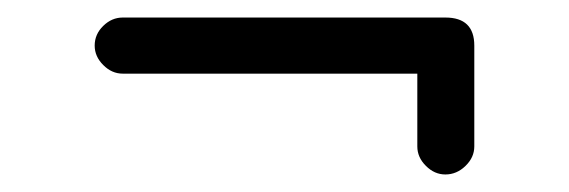

<svg xmlns="http://www.w3.org/2000/svg" viewBox="-20 -403 649 219"><path d="M521 -236Q521 -223.5 511 -213.8Q501 -204 488 -204Q475.5 -204 465.8 -213.8Q456 -223.5 456 -236V-319H120Q107.5 -319 97.8 -328.8Q88 -338.5 88 -351Q88 -364 97.8 -373.5Q107.5 -383 120 -383H488Q521 -383 521 -351Z"/></svg>

Font: Jura Light
Style: Bold
Weight: 700
Version: Version 5.104